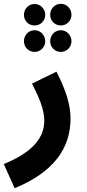

<svg xmlns="http://www.w3.org/2000/svg" viewBox="-57 -760 457 1010"><path d="M263 -626C294 -626 319 -651 319 -682C319 -714 294 -740 263 -740C231 -740 207 -714 207 -682C207 -651 231 -626 263 -626ZM125 -626C156 -626 181 -650 181 -682C181 -713 156 -739 125 -739C93 -739 69 -713 69 -682C69 -650 93 -626 125 -626ZM125 -487C156 -487 181 -512 181 -543C181 -575 156 -601 125 -601C93 -601 69 -575 69 -543C69 -512 93 -487 125 -487ZM263 -487C294 -487 319 -512 319 -543C319 -575 294 -601 263 -601C231 -601 207 -575 207 -543C207 -512 231 -487 263 -487ZM20 230C227 145 314 19 314 -137C314 -211 288 -289 240 -383L111 -320C150 -246 176 -182 176 -125C176 -36 115 41 -37 103Z"/></svg>

Font: Noto Sans Arabic UI SmCn
Style: Bold
Weight: 700
Width: 4
Designer: Monotype Design Team, Nadine Chahine and Nizar Qandah
Foundry: Monotype Imaging Inc.
Version: Version 2.010